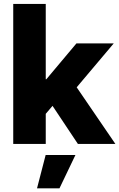

<svg xmlns="http://www.w3.org/2000/svg" viewBox="-20 -748 620 998"><path d="M200.7 -136.2V-335.9H220.7L377.4 -522.5H571.3L344.2 -253.4H300.3ZM48.8 0V-727.5H217.8V0ZM384.8 0 240.7 -216.3 351.1 -334.5 579.6 0ZM172.4 231 217.3 57.6H372.1L289.1 231Z"/></svg>

Font: Inter 28pt ExtraBold
Style: Regular
Weight: 800
Designer: Rasmus Andersson
Foundry: rsms
Version: Version 4.001;git-66647c0bb